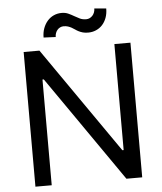

<svg xmlns="http://www.w3.org/2000/svg" viewBox="-61 -981 874 1033"><g transform="rotate(-5 376.5 -464.0)"><path d="M664.8 0H579.5L183.2 -571H176.1V0H88.1V-727.3H173.3L571 -154.8H578.1V-727.3H664.8ZM201.7 -795.5Q201.7 -822.8 210 -845.3Q218.4 -867.9 232.8 -884.4Q247.2 -900.9 267 -910Q286.9 -919 309.7 -919Q329.9 -919 345.5 -911.9Q361.2 -904.8 375.5 -896.3Q389.9 -887.8 404.8 -880.7Q419.7 -873.6 438.9 -873.6Q449.2 -873.6 457.9 -877.8Q466.6 -882.1 473.2 -889.4Q479.8 -896.7 483.5 -906.6Q487.2 -916.5 487.2 -927.6L551.1 -921.9Q551.1 -894.2 542.8 -871.8Q534.4 -849.4 520.1 -833.8Q505.7 -818.2 486 -809.7Q466.3 -801.1 443.2 -801.1Q426.8 -801.1 414.6 -804.5Q402.3 -807.9 392.6 -812.9Q382.8 -817.8 374.3 -823.9Q365.8 -829.9 356.9 -834.9Q348 -839.8 337.7 -843.2Q327.4 -846.6 313.9 -846.6Q304 -846.6 295.3 -842.3Q286.6 -838.1 280.4 -830.8Q274.1 -823.5 270.6 -813.7Q267 -804 267 -792.6Z"/></g></svg>

Font: Interop
Style: Regular
Weight: 400
Designer: Rasmus Andersson, Google, Jang Haemin
Foundry: jhaemin
Version: Version 1.008